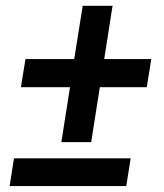

<svg xmlns="http://www.w3.org/2000/svg" viewBox="-20 -643 565 663"><path d="M339.8 -439H502.4L486.8 -341.8H324.7L294.9 -152.3H191.9L221.7 -341.8H52.2L67.9 -439H236.3L265.6 -623H368.7ZM416 -0.5H13.2L28.3 -96.2H431.2Z"/></svg>

Font: Roboto Medium
Style: Italic
Weight: 500
Italic angle: -12°
Designer: Google
Version: Version 2.134; 2016